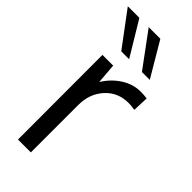

<svg xmlns="http://www.w3.org/2000/svg" viewBox="-248 -815 860 860"><g transform="rotate(45 182.0 -385.0)"><path d="M120.6 -606.4 -1.5 -770H71.8L170.4 -606.4ZM251.5 -606.4 130.9 -770H204.6L301.3 -606.4ZM310.1 -540.5Q332 -540.5 350.1 -537.6L347.2 -462.4Q324.7 -466.3 308.1 -466.3Q239.7 -466.3 197 -418.7Q154.3 -371.1 154.3 -300.8V0H72.8Q72.3 -493.2 72.3 -535.6H140.1L147.9 -439.5Q175.8 -484.9 218.8 -512.7Q261.7 -540.5 310.1 -540.5Z"/></g></svg>

Font: Oxygen
Style: Regular
Weight: 400
Designer: Vernon Adams
Foundry: Vernon Adams
Version: Version Release 0.2.3 webfont; ttfautohint (v0.93.3-1d66) -l